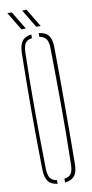

<svg xmlns="http://www.w3.org/2000/svg" viewBox="-103 -979 490 1023"><g transform="rotate(-10 142.0 -467.0)"><path d="M122 4Q86.5 -0.5 71.2 -21.5Q56 -42.5 55 -85Q53.5 -169.5 52.8 -246.8Q52 -324 52 -399.5Q52 -475 52.8 -552.2Q53.5 -629.5 55 -714Q56 -757 71.2 -778.2Q86.5 -799.5 122 -804V-784Q96 -780.5 85.5 -764.5Q75 -748.5 74 -714Q72 -631.5 71.2 -555Q70.5 -478.5 70.5 -403Q70.5 -327.5 71.5 -249.2Q72.5 -171 74 -85Q75 -51.5 85.5 -35.8Q96 -20 122 -16ZM162 4V-16Q188 -20 198.8 -35.8Q209.5 -51.5 210 -85Q212 -171 212.5 -249.2Q213 -327.5 213 -403Q213 -478.5 212 -555Q211 -631.5 210 -714Q209.5 -748.5 198.5 -764Q187.5 -779.5 162 -784V-804Q199 -800.5 215 -779Q231 -757.5 231 -714Q232 -629.5 232.2 -552.2Q232.5 -475 232.5 -399.5Q232.5 -324 232.2 -246.8Q232 -169.5 231 -85Q231 -42.5 215 -21.2Q199 0 162 4ZM75 -840 16 -938H40L99 -840ZM155 -840 96 -938H120L179 -840Z"/></g></svg>

Font: Big Shoulders Stencil Thin
Style: Regular
Weight: 100
Designer: Patric King
Foundry: XO Type Co
Version: Version 2.001